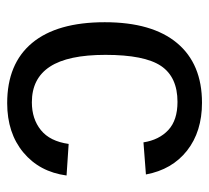

<svg xmlns="http://www.w3.org/2000/svg" viewBox="-44 -534 588 540"><g transform="rotate(90 250.0 -264.0)"><path d="M134.3 -266.6Q134.3 -161.1 167.5 -110.4Q200.7 -59.6 267.6 -59.6Q314.5 -59.6 345.9 -85Q377.4 -110.4 384.8 -163.1L473.6 -157.2Q463.4 -81.1 408.7 -35.6Q354 9.8 270 9.8Q159.2 9.8 100.8 -60.3Q42.5 -130.4 42.5 -264.6Q42.5 -397.9 101.1 -468Q159.7 -538.1 269 -538.1Q350.1 -538.1 403.6 -496.1Q457 -454.1 470.7 -380.4L380.4 -373.5Q373.5 -417.5 345.7 -443.4Q317.9 -469.2 266.6 -469.2Q196.8 -469.2 165.5 -422.9Q134.3 -376.5 134.3 -266.6Z"/></g></svg>

Font: Liberation Sans
Style: Regular
Weight: 400
Designer: Steve Matteson
Foundry: Ascender Corporation
Version: Version 2.00.1